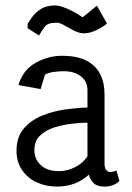

<svg xmlns="http://www.w3.org/2000/svg" viewBox="-20 -685 488 709"><path d="M190 4Q150 4 116 -11.5Q82 -27 61.5 -57Q41 -87 41 -128Q41 -179 67.5 -210Q94 -241 135.5 -258Q177 -275 222 -281Q267 -287 303 -288V-352Q303 -384 279 -403Q255 -422 215 -422Q200 -422 179.5 -419.5Q159 -417 146 -409L130 -356L48 -371Q65 -427 111.5 -453Q158 -479 209 -479Q264 -479 298.5 -461.5Q333 -444 349.5 -412Q366 -380 366 -337V-79Q366 -68 371 -59Q376 -50 389 -50Q394 -50 400 -52Q406 -54 410 -55L421 -17Q411 -6 396 -1Q381 4 366 4Q339 4 326 -8.5Q313 -21 308 -40Q286 -19 256 -7.5Q226 4 190 4ZM197 -53Q228 -53 257 -67.5Q286 -82 303 -108V-232Q278 -232 244.5 -228Q211 -224 179.5 -214Q148 -204 127.5 -184Q107 -164 107 -131Q107 -97 131 -75Q155 -53 197 -53ZM124 -554 82 -581V-597Q87 -605 98 -621Q109 -637 130 -651Q151 -665 184 -665Q194 -665 209.5 -660Q225 -655 244.5 -645.5Q264 -636 285 -621L338 -664L375 -598Q360 -585 335.5 -573.5Q311 -562 291 -562Q276 -562 262 -568Q248 -574 235.5 -581.5Q223 -589 211 -595Q199 -601 188 -601Q156 -601 145.5 -586.5Q135 -572 124 -554Z"/></svg>

Font: Kreon Light
Style: Regular
Weight: 300
Designer: Julia Petretta
Foundry: Julia Petretta and Eli Heuer
Version: Version 2.002